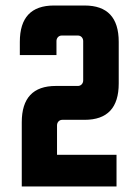

<svg xmlns="http://www.w3.org/2000/svg" viewBox="-20 -677 504 697"><path d="M187 -222C187 -233 195 -242 206 -242H287C370 -242 411 -286 411 -374V-525C411 -613 370 -657 287 -657H176C93 -657 52 -613 52 -525V-477H185V-528C185 -539 193 -548 204 -548H263C274 -548 282 -539 282 -528V-385C282 -374 274 -365 263 -365H183C100 -365 59 -321 59 -233V0H403V-115H187Z"/></svg>

Font: sklik
Style: Regular
Weight: 400
Designer: Joe Prince
Foundry: Joe Prince
Version: Version 1.001